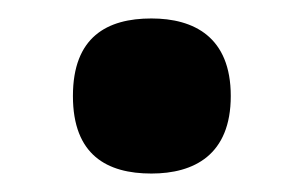

<svg xmlns="http://www.w3.org/2000/svg" viewBox="-20 -180 329 208"><path d="M144 8C190 8 230 -12 230 -76C230 -140 190 -160 144 -160C96 -160 59 -140 59 -76C59 -12 96 8 144 8Z"/></svg>

Font: Noto Serif Devanagari Condensed Black
Style: Regular
Weight: 900
Width: 3
Designer: Universal Thirst, Indian Type Foundry and the Monotype Design Team
Foundry: Monotype Imaging Inc.
Version: Version 2.004